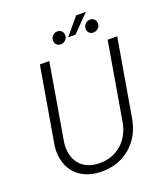

<svg xmlns="http://www.w3.org/2000/svg" viewBox="-164 -1018 970 1136"><g transform="rotate(-20 321.5 -450.0)"><path d="M60.1 0ZM637.7 -710.9 555.2 -230Q537.6 -117.7 460.9 -52.7Q384.3 12.2 274.4 10.3Q205.6 8.8 155.5 -21.5Q105.5 -51.8 82.8 -106.4Q60.1 -161.1 68.4 -229L150.9 -710.9H210L127.9 -228.5Q117.7 -146 158.2 -95Q198.7 -43.9 277.3 -41Q359.4 -38.1 418.5 -86.4Q477.5 -134.8 493.7 -220.7L577.6 -710.9ZM451.7 -910.2H513.2L409.2 -804.2H362.8ZM272 -819.3Q272.9 -835.9 285.6 -847.7Q298.3 -859.4 313.5 -859.4Q331.1 -859.4 341.6 -847.9Q352.1 -836.4 351.1 -819.3Q350.1 -803.2 337.9 -792Q325.7 -780.8 309.6 -780.3Q292.5 -779.8 281.7 -791Q271 -802.2 272 -819.3ZM477.5 -818.8Q478.5 -835.4 490.5 -846.9Q502.4 -858.4 519 -858.9Q536.1 -859.4 547.1 -847.7Q558.1 -835.9 556.6 -818.8Q555.7 -802.7 543.5 -791.5Q531.2 -780.3 514.6 -779.8Q498 -779.3 487.3 -790.5Q476.6 -801.8 477.5 -818.8Z"/></g></svg>

Font: Roboto Light
Style: Italic
Weight: 300
Italic angle: -12°
Designer: Google
Version: Version 2.134; 2016; ttfautohint (v1.6)